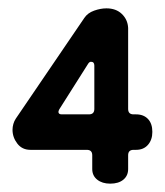

<svg xmlns="http://www.w3.org/2000/svg" viewBox="-20 -430 395 460"><path d="M244 10Q225 10 213 0.5Q201 -9 201 -25V-58Q201 -71 188 -71H53Q33 -71 21.5 -86Q10 -101 10 -119Q10 -126 12 -133Q14 -140 18 -146L182 -387Q190 -399 205.5 -404.5Q221 -410 235 -410Q258 -410 272 -396.5Q286 -383 287 -363V-169Q287 -156 300 -156H306Q324 -156 334.5 -145Q345 -134 345 -114Q345 -95 334.5 -83Q324 -71 306 -71H300Q287 -71 287 -58V-25Q287 -9 275.5 0.5Q264 10 244 10ZM128 -156H193Q206 -156 206 -169V-273Q206 -282 198 -282Q194 -282 191 -277L122 -168Q120 -164 120 -162Q120 -156 128 -156Z"/></svg>

Font: Dongle
Style: Bold
Weight: 700
Designer: Yanghee Ryu
Foundry: Yanghee Ryu
Version: Version 2.000